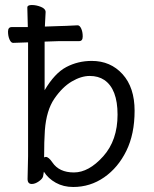

<svg xmlns="http://www.w3.org/2000/svg" viewBox="-20 -729 613 766"><path d="M92 -560 33 -558H32Q24 -558 18 -571.5Q12 -585 12 -603Q12 -621 27 -621H91L89 -699Q89 -709 107 -709Q125 -709 143.5 -701.5Q162 -694 162 -681L159 -623L217 -625Q232 -625 289 -628H290Q298 -628 304 -615Q310 -602 310 -583.5Q310 -565 296 -565H218L158 -563V-369Q198 -437 244.5 -461.5Q291 -486 346 -486Q421 -486 469 -433Q517 -380 517 -287Q517 -194 484 -127Q451 -60 395.5 -21.5Q340 17 272 17Q233 17 202.5 0Q172 -17 155 -44L152 -26Q150 -16 135 -5.5Q120 5 107 5Q90 5 90 -15L92 -106ZM156 -101Q160 -103 163 -103Q174 -103 189 -81Q216 -41 275 -41Q334 -41 391.5 -105Q449 -169 449 -271.5Q449 -374 396 -410Q372 -426 338 -426Q304 -426 266.5 -404Q229 -382 197 -335.5Q165 -289 159 -209Q156 -167 156 -101Z"/></svg>

Font: QiushuiShotai
Style: Regular
Weight: 600
Designer: Fontworks Inc.
Foundry: Fontworks Inc.
Version: Version 1.250